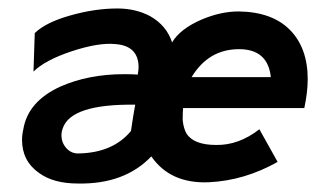

<svg xmlns="http://www.w3.org/2000/svg" viewBox="-20 -422 761 453"><path d="M698 -167H412Q411 -158 411 -139Q413 -119 420 -107Q437 -80 490 -80Q543 -79 592 -117L635 -40Q557 4 473 8Q382 12 337 -53Q274 13 164 11Q106 11 72 -14Q32 -42 32 -92Q32 -104 35 -117Q46 -183 123 -218Q189 -247 273 -247Q294 -247 305 -246Q307 -258 307 -263Q307 -314 252 -318Q213 -322 149 -301Q86 -280 59 -253L62 -344Q88 -369 144 -385Q203 -402 257 -402Q300 -402 334 -384Q373 -362 386 -322Q405 -354 456 -376Q501 -395 543 -395Q622 -394 664 -351.5Q706 -309 706 -235Q706 -205 698 -167ZM432 -240H619Q612 -306 544 -306Q472 -306 432 -240ZM299 -175Q147 -177 128 -119Q125 -111 125 -103Q125 -85 137 -72Q149 -59 167 -60Q247 -62 289 -113Q294 -148 299 -175Z"/></svg>

Font: GFS Neohellenic Rg
Style: Bold Italic
Weight: 700
Italic angle: -12°
Designer: Designed by Takis Katsoulidis and George D. Matthiopoulos.
Foundry: Designed by Takis Katsoulidis and George D. Matthiopoulos.
Version: Version 1.0